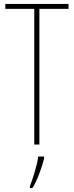

<svg xmlns="http://www.w3.org/2000/svg" viewBox="-20 -734 376 975"><path d="M180 0V-689H328V-714H7V-689H154V0ZM204 71V61H174C170 101 146 175 132 211V221H145C172 176 192 117 204 71Z"/></svg>

Font: Noto Sans Sinhala ExtraCondensed Thin
Style: Regular
Weight: 100
Width: 2
Designer: Jelle Bosma - Monotype Design Team
Foundry: Monotype Imaging Inc.
Version: Version 2.006